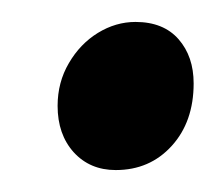

<svg xmlns="http://www.w3.org/2000/svg" viewBox="-20 -464 201 175"><path d="M103.5 -444Q129 -444 142.8 -428.2Q156.5 -412.5 156.5 -388Q156.5 -353 136.5 -331Q116.5 -309 85.5 -309Q62 -309 47.2 -325.2Q32.5 -341.5 32.5 -367.5Q32.5 -389 42.8 -406.5Q53 -424 69.2 -434Q85.5 -444 103.5 -444Z"/></svg>

Font: Merriweather Text
Style: Italic
Weight: 400
Italic angle: -7.8°
Designer: Eben Sorkin
Foundry: Eben Sorkin
Version: Version 2.100